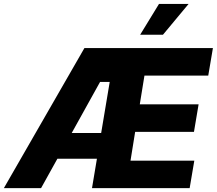

<svg xmlns="http://www.w3.org/2000/svg" viewBox="-42 -977 1126 997"><path d="M-22 0 396.3 -727.3H1063.6L1039.4 -584.5H708.1L683.9 -435.4H989.3L965.2 -292.3H659.8L635.7 -142.8H967L942.8 0H435.7L461.3 -152.7H256L171.2 0ZM330.3 -286.2H483.3L527.7 -551.5H477.6ZM685.7 -796.5 783.7 -956.7H937.5L804 -796.5Z"/></svg>

Font: Inter UI Extra Bold
Style: Italic
Weight: 800
Italic angle: 9.39999°
Designer: Rasmus Andersson
Foundry: rsms
Version: 3.2;8d6f07862